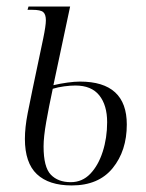

<svg xmlns="http://www.w3.org/2000/svg" viewBox="-20 -556 447 586"><path d="M199 10Q129 10 92.5 -24.5Q56 -59 56 -132Q56 -167 64.5 -210.5Q73 -254 79 -282L112 -439Q120 -478 120 -494Q120 -512 112 -519Q104 -526 79 -526H64L67 -536H194L143 -296Q164 -301 186 -304Q208 -307 224 -307Q367 -307 367 -176Q367 -96 324 -43Q281 10 199 10ZM196 0Q231 0 255.5 -25.5Q280 -51 293.5 -93Q307 -135 307 -183Q307 -235 283 -265Q259 -295 210 -295Q195 -295 176 -292.5Q157 -290 141 -285Q129 -229 121 -183.5Q113 -138 113 -109Q113 -46 135 -23Q157 0 196 0Z"/></svg>

Font: Noto Serif Display ExtraCondensed Light
Style: Italic
Weight: 300
Width: 2
Italic angle: -12°
Designer: Monotype Design Team
Foundry: Monotype Imaging Inc.
Version: Version 2.009